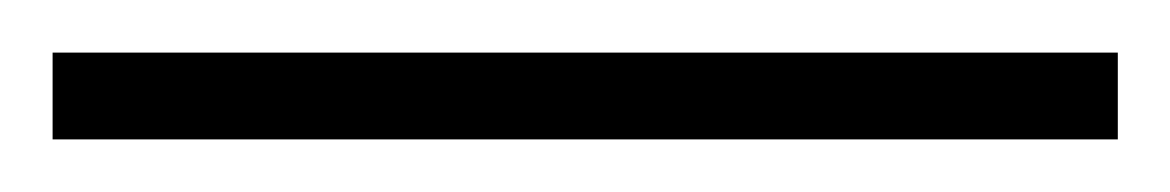

<svg xmlns="http://www.w3.org/2000/svg" viewBox="-22 70 445 73"><path d="M403 123V90H-2V123Z"/></svg>

Font: Noto Sans Condensed ExtraLight
Style: Regular
Weight: 200
Width: 3
Designer: Monotype Design Team
Foundry: Monotype Imaging Inc.
Version: Version 2.013